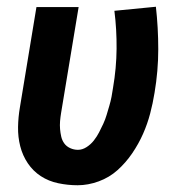

<svg xmlns="http://www.w3.org/2000/svg" viewBox="-20 -541 540 569"><path d="M210 8Q181 8 152.5 2Q124 -4 101 -19Q78 -34 62.5 -57Q47 -80 40 -107.5Q33 -135 33.5 -164.5Q34 -194 39 -223L88 -520H213L161 -206Q159 -194 158 -182Q157 -170 158 -158.5Q159 -147 161.5 -136Q164 -125 170.5 -116Q177 -107 188 -102Q199 -97 211 -97Q224 -97 236.5 -105Q249 -113 258 -124.5Q267 -136 273.5 -148.5Q280 -161 286 -174Q292 -187 296 -200.5Q300 -214 304 -227.5Q308 -241 310.5 -254Q313 -267 315 -281Q325 -339 325.5 -396.5Q326 -454 319 -509L442 -521Q449 -459 449 -395Q449 -331 438 -266Q433 -235 425 -204.5Q417 -174 404 -144.5Q391 -115 372 -87Q353 -59 328.5 -37Q304 -15 272.5 -3.5Q241 8 210 8Z"/></svg>

Font: Iosevka Extrabold
Style: Italic
Weight: 800
Italic angle: -9°
Monospace: yes
Designer: Belleve Invis
Foundry: Belleve Invis
Version: Version 32.5.0; ttfautohint (v1.8.4)